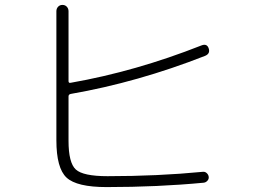

<svg xmlns="http://www.w3.org/2000/svg" viewBox="-20 -762 1040 773"><path d="M409.2 -8.8Q289.1 -8.8 248 -46.9Q207 -85 207 -197.3V-716.8Q207 -727.5 213.9 -734.9Q220.7 -742.2 231.4 -742.2Q242.2 -742.2 249 -734.9Q255.9 -727.5 255.9 -716.8V-435.5Q255.9 -426.8 264.6 -428.7Q526.4 -474.6 791 -579.1Q813.5 -587.9 820.3 -566.9Q827.1 -545.9 805.7 -537.1Q534.2 -430.7 264.6 -383.8Q255.9 -381.8 255.9 -374V-195.3Q255.9 -106.4 285.2 -79.6Q314.5 -52.7 413.1 -52.7Q615.2 -52.7 796.9 -70.3Q805.7 -71.3 812.5 -64.9Q819.3 -58.6 820.3 -49.8Q821.3 -41 814.9 -34.2Q808.6 -27.3 799.8 -26.4Q615.2 -8.8 409.2 -8.8Z"/></svg>

Font: Rounded-X Mgen+ 2m light
Style: Regular
Weight: 200
Designer: [Source Han Sans]
Ryoko NISHIZUKA  (kana & ideographs); Paul D. Hunt (Latin, Greek & Cyrillic); Wenlong ZHANG  (bopomofo
Version: Version 1.059.20150602